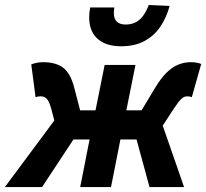

<svg xmlns="http://www.w3.org/2000/svg" viewBox="-65 -760 838 780"><path d="M-45.3 0 155.7 -270.5 142.9 -318.7Q134.6 -349.1 124.7 -358.9Q114.8 -368.7 99.8 -368.7Q93.3 -368.7 88.8 -367.8Q84.3 -367 79.5 -365L62 -498.5Q86 -507.4 110.2 -507.4Q160.9 -507.4 191 -485.4Q221.2 -463.3 236.5 -404.1L260.5 -311.8H323.1L360.1 -496.1H485.3L448.3 -311.8H510.1L565.7 -404.1Q588.8 -442.7 612.2 -465.4Q635.6 -488.1 659.9 -497.8Q684.2 -507.4 711 -507.4Q723.6 -507.4 734.8 -505.2Q746.1 -503 752.4 -500.1L714.2 -365Q710 -367 705.5 -367.8Q700.9 -368.7 695.4 -368.7Q682.4 -368.7 671.4 -358Q660.4 -347.3 641.1 -318.7L596.1 -249.6L682.8 0H542.4L489.7 -193.5H424.2L386 0H260.8L298.9 -193.5H233.4L105.9 0ZM427 -572Q365.5 -572 331.4 -602.4Q297.3 -632.9 297.3 -689.8Q297.3 -699.1 298.4 -709.3Q299.5 -719.5 301.3 -729.7H399.5Q398.5 -722.1 398 -716.9Q397.5 -711.6 397.5 -706.6Q397.5 -683.6 409.8 -671.9Q422.2 -660.3 445.4 -660.3Q467.8 -660.3 485.4 -669Q503 -677.8 516.2 -695.6Q529.3 -713.3 539.3 -739.7L624.1 -736Q610.8 -686.9 585.3 -650Q559.7 -613.2 520.6 -592.6Q481.4 -572 427 -572Z"/></svg>

Font: Source Sans 3 VF
Style: Italic
Weight: 200
Italic angle: -11°
Designer: Paul D. Hunt
Foundry: Adobe Systems Incorporated
Version: Version 3.042;hotconv 1.0.118;makeotfexe 2.5.65603